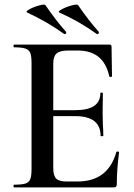

<svg xmlns="http://www.w3.org/2000/svg" viewBox="-20 -820 587 840"><path d="M42 -12Q76 -12 91.5 -17Q107 -22 112.5 -36.5Q118 -51 118 -81V-544Q118 -574 112.5 -588Q107 -602 91 -607.5Q75 -613 42 -613Q39 -613 39 -619Q39 -625 42 -625H458Q468 -625 468 -616L470 -486Q470 -484 464.5 -483.5Q459 -483 458 -486Q434 -599 320 -599H279Q242 -599 227.5 -586Q213 -573 213 -542V-85Q213 -52 225.5 -39Q238 -26 270 -26H319Q453 -26 489 -155Q489 -157 494 -157Q501 -157 501 -154Q491 -78 491 -15Q491 -7 488 -3.5Q485 0 476 0H42Q39 0 39 -6Q39 -12 42 -12ZM308 -312H168V-338H309Q419 -338 419 -412Q419 -415 424.5 -415Q430 -415 430 -412L429 -325L430 -278Q432 -246 432 -226Q432 -224 426 -224Q420 -224 420 -226Q420 -312 308 -312ZM240 -765Q231 -769 250.5 -779.5Q270 -790 294.5 -796.5Q319 -803 322 -797Q367 -731 412 -681Q413 -680 413 -678Q413 -675 410 -672.5Q407 -670 404 -671Q326 -727 240 -765ZM99 -765Q90 -769 109 -779.5Q128 -790 152.5 -796.5Q177 -803 179 -797Q199 -768 222.5 -737Q246 -706 269 -681Q270 -680 270 -678Q270 -675 267.5 -672.5Q265 -670 261 -671Q185 -726 99 -765Z"/></svg>

Font: Cormorant SC SemiBold
Style: Regular
Weight: 600
Designer: Christian Thalmann (Catharsis Fonts)
Foundry: Catharsis Fonts
Version: Version 4.000